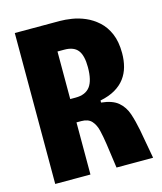

<svg xmlns="http://www.w3.org/2000/svg" viewBox="-102 -736 685 811"><g transform="rotate(-15 241.0 -330.0)"><path d="M39 0V-660H236Q259 -660 288 -655.5Q317 -651 346 -638.5Q375 -626 400 -603.5Q425 -581 440 -546Q455 -511 455 -461Q455 -429 447.5 -401.5Q440 -374 423.5 -352Q407 -330 380.5 -314.5Q354 -299 315 -291V-282Q364 -277 389 -255.5Q414 -234 425 -201Q436 -168 444 -127L467 0H307L292 -107Q287 -141 280.5 -168Q274 -195 259 -211.5Q244 -228 214 -228H193V0ZM193 -330H217Q260 -330 280 -356.5Q300 -383 300 -441Q300 -492 282 -515Q264 -538 223 -538H193Z"/></g></svg>

Font: Bricolage Grotesque 48pt Condensed ExtraBold
Style: Regular
Weight: 800
Width: 3
Designer: Mathieu Triay
Foundry: Atelier Triay
Version: Version 1.001;gftools[0.9.33.dev8+g029e19f]